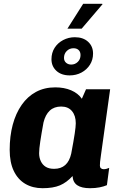

<svg xmlns="http://www.w3.org/2000/svg" viewBox="-20 -981 640 1011"><path d="M204 10Q152 10 113 -13Q74 -36 52.5 -81Q31 -126 31 -192Q31 -264 47 -324Q63 -384 94 -428.5Q125 -473 169.5 -497Q214 -521 271 -521Q318 -521 354.5 -505.5Q391 -490 411 -461L433 -511H560L512 -167Q508 -141 507 -129Q506 -117 506 -109Q506 -100 511.5 -95Q517 -90 526 -90Q533 -90 540.5 -92Q548 -94 555 -97L543 -6Q527 1 504.5 5.5Q482 10 454 10Q410 10 387 -5.5Q364 -21 362 -54Q331 -20 295.5 -5Q260 10 204 10ZM265 -92Q301 -92 323.5 -112Q346 -132 355 -172Q368 -241 373.5 -278Q379 -315 379 -332Q379 -372 359 -396Q339 -420 302 -420Q265 -420 242 -398.5Q219 -377 209 -336Q198 -276 192 -236Q186 -196 186 -174Q186 -151 195 -132Q204 -113 221 -102.5Q238 -92 265 -92ZM335 -830 418 -961H518L520 -959L410 -830ZM347 -584Q303 -584 277 -608Q251 -632 251 -669Q251 -703 267.5 -729Q284 -755 312.5 -770Q341 -785 374 -785Q418 -785 444 -761Q470 -737 470 -699Q470 -666 453.5 -640Q437 -614 409 -599Q381 -584 347 -584ZM355 -641Q375 -641 389.5 -655Q404 -669 404 -691Q404 -708 394 -717.5Q384 -727 367 -727Q346 -727 331.5 -712.5Q317 -698 317 -676Q317 -660 328 -650.5Q339 -641 355 -641Z"/></svg>

Font: Chivo Mono
Style: Bold Italic
Weight: 700
Italic angle: -8.05°
Monospace: yes
Version: Version 1.008